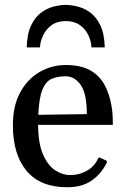

<svg xmlns="http://www.w3.org/2000/svg" viewBox="-20 -766 523 800"><path d="M259.8 14.2Q147.9 14.2 90.8 -54Q33.7 -122.1 33.7 -244.1Q33.7 -325.7 64.5 -381.6Q95.2 -437.5 145.5 -466.3Q195.8 -495.1 253.9 -495.1Q315.4 -495.1 354.2 -473.9Q393.1 -452.6 414.3 -414.8Q435.5 -377 444.3 -326.7Q447.8 -308.1 449 -287.6Q450.2 -267.1 450.2 -245.6H138.7Q139.2 -168.5 159.2 -122.6Q179.2 -76.7 209.7 -56.6Q240.2 -36.6 272.5 -36.6Q309.6 -36.6 340.3 -53.5Q371.1 -70.3 386.7 -101.6Q388.2 -104.5 389.6 -107.4Q391.1 -110.4 396 -109.4L420.4 -98.1Q425.8 -96.2 425.8 -92.3Q425.8 -90.3 424.8 -88.1Q423.8 -85.9 422.9 -84.5Q401.4 -41.5 361.8 -13.7Q322.3 14.2 259.8 14.2ZM139.6 -287.6 341.8 -290.5Q341.8 -375.5 316.4 -411.9Q291 -448.2 253.4 -448.2Q218.8 -448.2 194.3 -437Q169.9 -425.8 156.2 -391.4Q142.6 -356.9 139.6 -287.6ZM253.9 -745.6Q275.4 -745.6 302.7 -739Q330.1 -732.4 355.5 -714.1Q380.9 -695.8 397.9 -660.6Q415 -625.5 416.5 -568.4H361.3Q359.9 -594.7 347.9 -619.9Q335.9 -645 312.5 -661.6Q289.1 -678.2 253.9 -678.2Q218.8 -678.2 195.6 -661.6Q172.4 -645 160.2 -619.9Q147.9 -594.7 146.5 -568.4H91.3Q92.8 -625.5 109.9 -660.6Q127 -695.8 152.3 -714.1Q177.7 -732.4 205.1 -739Q232.4 -745.6 253.9 -745.6Z"/></svg>

Font: Gelasio
Style: Regular
Weight: 400
Designer: Eben Sorkin
Foundry: Eben Sorkin
Version: Version 1.008